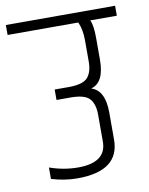

<svg xmlns="http://www.w3.org/2000/svg" viewBox="-96 -700 591 760"><g transform="rotate(-10 199.5 -320.5)"><path d="M278 -530Q278 -574 264 -604H-20V-644H419V-604H312Q323 -584 323 -531V-444Q323 -352 269 -338Q323 -321 323 -232V-123Q323 3 154 3Q103 3 50 -13V-59Q107 -39 164 -39Q278 -39 278 -123V-232Q278 -272 260 -294Q242 -316 187 -317H126V-359H187Q242 -360 260 -382Q278 -404 278 -444Z"/></g></svg>

Font: Khand Light
Style: Regular
Weight: 300
Designer: Devanagari: Sanchit Sawaria, Jyotish Sonowal; Latin: Satya Rajpurohit
Foundry: Indian Type Foundry
Version: Version 1.101;PS 1.0;hotconv 1.0.78;makeotf.lib2.5.61930; tt